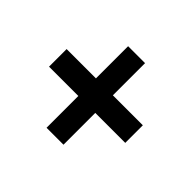

<svg xmlns="http://www.w3.org/2000/svg" viewBox="-117 -808 1042 1042"><g transform="rotate(-45 404.0 -287.5)"><path d="M92 -225V-355H718V-225ZM336 5V-580H471V5Z"/></g></svg>

Font: Lexend Peta ExtraBold
Style: Regular
Weight: 800
Version: Version 1.007